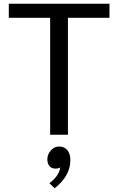

<svg xmlns="http://www.w3.org/2000/svg" viewBox="-20 -720 632 1026"><path d="M248 -625H27V-700H565V-625H343V0H248ZM356 135Q356 220 272 286L244 259Q295 221 302 175Q291 181 276 181Q256 181 244.5 167.5Q233 154 233 131Q233 106 251 84.5Q269 63 296 63Q324 63 340 82.5Q356 102 356 135Z"/></svg>

Font: KoHo Medium
Style: Regular
Weight: 500
Version: Version 1.000; ttfautohint (v1.6)